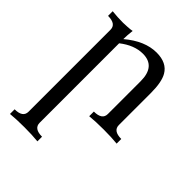

<svg xmlns="http://www.w3.org/2000/svg" viewBox="-216 -599 999 999"><g transform="rotate(45 283.5 -99.0)"><path d="M234.4 283.2Q193.8 278.8 134.8 278.8Q75.7 278.8 32.7 283.2V249Q92.8 249 92.8 206.5V-396Q92.8 -438.5 32.7 -438.5V-472.7Q71.3 -468.3 113.3 -468.3Q128.4 -468.3 144.5 -469.7Q169.4 -471.2 178.7 -473.6Q174.3 -438.5 174.3 -409.2Q260.7 -482.4 346.7 -482.4Q421.9 -482.4 451.7 -431.2Q474.1 -392.6 474.1 -311.5V-76.7Q474.1 -34.2 534.2 -34.2V0Q493.7 -4.4 434.6 -4.4Q375.5 -4.4 332.5 0V-34.2Q393.1 -34.2 393.1 -76.7V-317.9Q393.1 -427.7 300.3 -427.7Q237.3 -427.7 174.3 -378.4V206.5Q174.3 249 234.4 249Z"/></g></svg>

Font: Almanac
Style: Regular
Weight: 400
Designer: Eden's Almanac
Version: Version 3.501;March 28, 2021;FontCreator 13.0.0.2683 64-bit